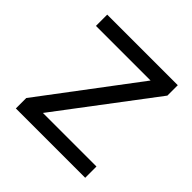

<svg xmlns="http://www.w3.org/2000/svg" viewBox="-145 -659 783 783"><g transform="rotate(45 247.0 -267.0)"><path d="M51 -60 359 -469H44V-534H451V-474L142 -65H451V0H51Z"/></g></svg>

Font: Exo
Style: Regular
Weight: 400
Designer: Natanael Gama
Foundry: Natanael Gama
Version: Version 1.500; ttfautohint (v1.6)